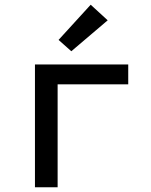

<svg xmlns="http://www.w3.org/2000/svg" viewBox="-20 -793 640 813"><path d="M128 0V-520H523V-436H224V0ZM282 -576 228 -624 364 -773 436 -707Z"/></svg>

Font: Zed Mono Medium Extended
Style: Regular
Weight: 500
Width: 7
Monospace: yes
Designer: Belleve Invis
Foundry: Belleve Invis
Version: Version 1.0.0; ttfautohint (v1.8.4)